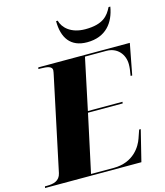

<svg xmlns="http://www.w3.org/2000/svg" viewBox="-170 -1058 993 1159"><g transform="rotate(-15 326.5 -478.0)"><path d="M440 -784C558 -784 614 -860 630 -956H619C595 -908 562 -863 450 -863C360 -863 313 -910 301 -956H291C291 -852 336 -784 440 -784ZM-34 0H568L616 -194H606L588 -142C573 -98 523 -10 398 -10H256L334 -372H551L552 -382H336L404 -704H538C606 -704 648 -653 648 -591C648 -570 646 -555 640 -520H650L687 -714H115L113 -704H126C169 -704 198 -698 198 -675C198 -667 195 -656 193 -645L70 -65C60 -19 22 -10 -19 -10H-32Z"/></g></svg>

Font: Noto Serif Display Black
Style: Italic
Weight: 900
Italic angle: -12°
Designer: Monotype Design Team
Foundry: Monotype Imaging Inc.
Version: Version 2.009